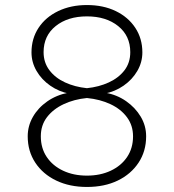

<svg xmlns="http://www.w3.org/2000/svg" viewBox="-20 -730 690 762"><path d="M325 12Q256 12 203 -13.5Q150 -39 120 -84.5Q90 -130 90 -189Q90 -230 110.5 -266Q131 -302 167.5 -327.5Q204 -353 251 -362H398Q444 -354 480.5 -328.5Q517 -303 538.5 -267Q560 -231 560 -189Q560 -130 530 -84.5Q500 -39 447.5 -13.5Q395 12 325 12ZM325 -33Q378 -33 419.5 -52.5Q461 -72 484.5 -107Q508 -142 508 -189Q508 -232 484 -264.5Q460 -297 418.5 -316.5Q377 -336 325 -341Q274 -336 232.5 -316.5Q191 -297 166.5 -265Q142 -233 142 -189Q142 -142 165.5 -107Q189 -72 230.5 -52.5Q272 -33 325 -33ZM325 -380Q373 -385 412 -403Q451 -421 474 -451Q497 -481 497 -523Q497 -588 449 -626.5Q401 -665 325 -665Q249 -665 201 -626.5Q153 -588 153 -523Q153 -482 176 -451.5Q199 -421 238 -403Q277 -385 325 -380ZM256 -358Q214 -366 179.5 -390Q145 -414 125 -448.5Q105 -483 105 -522Q105 -577 133 -619.5Q161 -662 211 -686Q261 -710 325 -710Q390 -710 439.5 -686Q489 -662 517 -619.5Q545 -577 545 -522Q545 -483 525 -448.5Q505 -414 470.5 -390Q436 -366 393 -358Z"/></svg>

Font: Azeret Mono Thin Thin
Style: Regular
Weight: 250
Version: Version 1.002